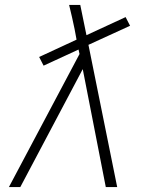

<svg xmlns="http://www.w3.org/2000/svg" viewBox="-20 -755 640 775"><path d="M16 0 301 -537 297 -555 156 -490 138 -525 289 -595 281 -638Q276 -662 270.5 -686.5Q265 -711 259 -735H304L329 -613L487 -686L505 -651L337 -574L453 0H407L314 -476L62 0Z"/></svg>

Font: Iosevka Slab XLtEx
Style: Italic
Weight: 200
Width: 7
Italic angle: -9°
Monospace: yes
Designer: Belleve Invis
Foundry: Belleve Invis
Version: Version 11.1.0; ttfautohint (v1.8.3)